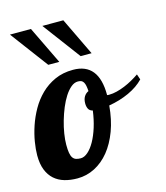

<svg xmlns="http://www.w3.org/2000/svg" viewBox="-133 -838 801 928"><g transform="rotate(-15 268.0 -374.0)"><path d="M556.2 -379.9Q526.9 -349.1 480.5 -327.6Q434.1 -306.2 378.9 -296.9Q373 -227.5 352.3 -171.9Q331.5 -116.2 299.8 -77.1Q268.1 -38.1 227.1 -17.1Q186 3.9 140.1 3.9Q105 3.9 75.7 -4.6Q46.4 -13.2 25.1 -32Q3.9 -50.8 -8.1 -80.8Q-20 -110.8 -20 -153.8Q-20 -183.1 -13.9 -220.5Q-7.8 -257.8 5.4 -297.4Q18.6 -336.9 40 -374.8Q61.5 -412.6 91.8 -442.4Q122.1 -472.2 162.4 -490.5Q202.6 -508.8 253.9 -508.8Q381.8 -508.8 381.8 -349.1V-348.1Q384.3 -347.2 386.7 -347.2Q389.2 -347.2 393.1 -347.2Q410.6 -347.2 430.9 -352.3Q451.2 -357.4 471.4 -365.7Q491.7 -374 511.2 -385Q530.8 -396 546.9 -407.2ZM295.9 -293.9Q280.3 -297.9 274.7 -309.3Q269 -320.8 269 -335.9Q269 -356.9 277.3 -370.4Q285.6 -383.8 299.8 -390.1Q298.8 -406.2 296.6 -417.2Q294.4 -428.2 290 -435.3Q285.6 -442.4 279.1 -445.3Q272.5 -448.2 262.2 -448.2Q244.1 -448.2 227.5 -434.3Q210.9 -420.4 196 -397.5Q181.2 -374.5 168.9 -345Q156.7 -315.4 147.7 -284.2Q138.7 -252.9 133.8 -222.4Q128.9 -191.9 128.9 -167Q128.9 -142.1 131.6 -126.5Q134.3 -110.8 140.4 -101.8Q146.5 -92.8 156.2 -89.4Q166 -85.9 180.2 -85.9Q198.2 -85.9 216.6 -102.1Q234.9 -118.2 250.5 -146Q266.1 -173.8 278.1 -211.9Q290 -250 295.9 -293.9ZM361.8 -563H307.1L166 -752H271ZM200.2 -563H145L3.9 -752H108.9Z"/></g></svg>

Font: Lobster
Style: Regular
Weight: 400
Designer: Pablo Impallari
Foundry: Pablo Impallari
Version: Version 1.007; ttfautohint (v1.1) -l 8 -r 50 -G 50 -x 14 -D 